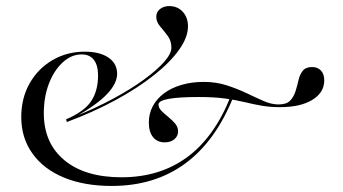

<svg xmlns="http://www.w3.org/2000/svg" viewBox="-20 -594 1117 625"><path d="M343.5 11.3Q254 11.3 187.9 -16.1Q121.8 -43.5 85.5 -94.4Q49.2 -145.2 49.2 -212.9Q49.2 -274.2 76.2 -322.2Q103.2 -370.2 150.4 -398Q197.6 -425.8 255.6 -425.8Q304.8 -425.8 333.1 -406.5Q361.3 -387.1 361.3 -354Q361.3 -322.6 329 -288.3Q296.8 -254 225.8 -213.7L223.4 -214.5Q291.1 -241.9 348.8 -273Q406.5 -304 448.8 -335.1Q491.1 -366.1 514.5 -392.7Q537.9 -419.4 537.9 -438.7Q537.9 -461.3 525.8 -477.4Q513.7 -493.5 501.2 -508.1Q488.7 -522.6 488.7 -539.5Q488.7 -554.8 500.8 -564.5Q512.9 -574.2 530.6 -574.2Q558.1 -574.2 575 -555.6Q591.9 -537.1 591.9 -508.1Q591.9 -472.6 562.9 -431.9Q533.9 -391.1 481 -349.2Q428.2 -307.3 356 -268.1Q283.9 -229 197.6 -196.8L195.2 -205.6Q254 -230.6 276.6 -264.5Q299.2 -298.4 299.2 -348.4Q299.2 -381.5 285.5 -399.2Q271.8 -416.9 246 -416.9Q212.1 -416.9 183.9 -390.7Q155.6 -364.5 139.1 -321.4Q122.6 -278.2 122.6 -225.8Q122.6 -128.2 189.5 -72.6Q256.5 -16.9 375.8 -16.9Q500 -16.9 589.1 -82.3Q678.2 -147.6 730.6 -279.8L739.5 -278.2Q681.5 -133.9 582.3 -61.3Q483.1 11.3 343.5 11.3ZM516.1 -130.6Q491.9 -130.6 478.2 -147.6Q464.5 -164.5 464.5 -195.2Q464.5 -224.2 477.4 -248.4Q490.3 -272.6 514.1 -290.3Q537.9 -308.1 571 -317.7Q604 -327.4 643.5 -327.4Q683.9 -327.4 718.5 -316.1Q753.2 -304.8 782.7 -290.7Q812.1 -276.6 837.9 -265.3Q863.7 -254 886.3 -254Q912.9 -254 924.6 -266.5Q936.3 -279 941.9 -296.8Q947.6 -314.5 951.6 -332.7Q955.6 -350.8 965.3 -363.3Q975 -375.8 996 -375.8Q1013.7 -375.8 1024.6 -364.5Q1035.5 -353.2 1035.5 -332.3Q1035.5 -292.7 996.8 -269Q958.1 -245.2 891.1 -245.2Q858.9 -245.2 831.5 -250Q804 -254.8 775.8 -261.7Q747.6 -268.5 712.1 -273.4Q676.6 -278.2 626.6 -278.2Q562.1 -278.2 529 -272.2Q496 -266.1 496 -254Q496 -242.7 505.6 -233.1Q515.3 -223.4 527.8 -213.3Q540.3 -203.2 550 -191.9Q559.7 -180.6 559.7 -166.1Q559.7 -150.8 547.6 -140.7Q535.5 -130.6 516.1 -130.6Z"/></svg>

Font: Playfair 144pt SemiExpanded Light
Style: Regular
Weight: 300
Width: 6
Designer: Claus Eggers Sørensen
Foundry: Claus Eggers Sørensen
Version: Version 2.203